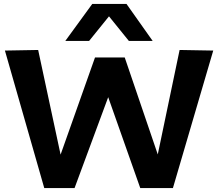

<svg xmlns="http://www.w3.org/2000/svg" viewBox="-20 -956 1107 976"><path d="M859 0H693L530 -462L359 0H205L5 -699L174 -702L288 -170L463 -664H614L782 -171L893 -702L1064 -699ZM312 -748 449 -936H623L756 -748H635L534 -873L433 -748Z"/></svg>

Font: Georama Extended SemiBold
Style: Regular
Weight: 600
Width: 7
Designer: Jean-Baptiste Levee
Foundry: Production Type
Version: Version 1.000